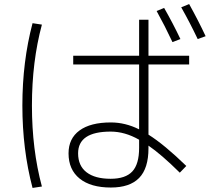

<svg xmlns="http://www.w3.org/2000/svg" viewBox="-20 -869 1040 944"><path d="M750 -815 787 -830Q831 -753 867 -677L828 -662Q791 -741 750 -815ZM871 -833 910 -849Q956 -766 991 -691L952 -677Q913 -759 871 -833ZM340 -595H664V-772H710V-595H910V-552H710V-207Q788 -158 896 -53L864 -20Q773 -110 710 -153V-140Q710 -41 664 6Q618 53 525 53Q426 53 371.5 9Q317 -35 317 -115Q317 -188 371 -227.5Q425 -267 525 -267Q596 -267 664 -233V-552H340ZM186 -748Q137 -566 137 -350Q137 -134 186 48L140 55Q90 -134 90 -350Q90 -566 140 -755ZM664 -182Q594 -222 524 -222Q364 -222 364 -115Q364 -54 405.5 -22Q447 10 524 10Q597 10 630.5 -26Q664 -62 664 -142Z"/></svg>

Font: M PLUS 1p Light
Style: Regular
Weight: 300
Version: Version 1.061